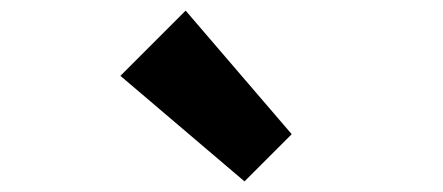

<svg xmlns="http://www.w3.org/2000/svg" viewBox="-20 -1023 836 362"><path d="M530 -770 441 -681 207 -880 330 -1003Z"/></svg>

Font: TypoPRO Sinkin Sans
Style: 900 X Black
Weight: 950
Designer: Keith Bates
Foundry: K-Type
Version: Sinkin Sans (version 1.0)  by Keith Bates   •   © 2014   www